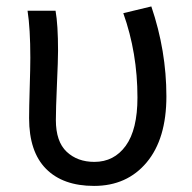

<svg xmlns="http://www.w3.org/2000/svg" viewBox="-20 -577 608 609"><path d="M278.3 12.7Q179.7 12.7 126 -41.5Q72.3 -95.7 72.3 -202.1Q72.3 -234.4 74.2 -297.9Q76.2 -361.3 76.2 -393.6Q76.2 -486.3 67.4 -543H156.2Q164.1 -499 164.1 -416Q164.1 -386.7 160.6 -308.6Q157.2 -230.5 157.2 -196.3Q157.2 -127.9 191.4 -95.7Q225.6 -63.5 279.3 -63.5Q341.8 -63.5 378.9 -114.7Q416 -166 416 -267.6Q416 -409.2 371.1 -535.2L460 -556.6Q507.8 -416 507.8 -271.5Q507.8 -136.7 445.3 -62Q382.8 12.7 278.3 12.7Z"/></svg>

Font: Bpmf Zihi Sans Regular
Style: Regular
Weight: 400
Foundry: But Ko
Version: Version 1.320